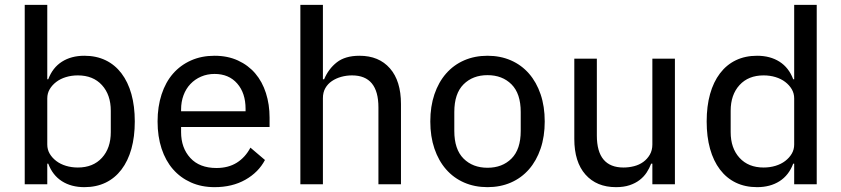

<svg xmlns="http://www.w3.org/2000/svg" viewBox="-20 -760 3471 792"><path d="M82 -740H175V-433H179Q197 -481 235.5 -505.5Q274 -530 328 -530Q377 -530 415.5 -511.5Q454 -493 481 -457.5Q508 -422 522 -372Q536 -322 536 -259Q536 -196 522 -146Q508 -96 481 -60.5Q454 -25 415.5 -6.5Q377 12 328 12Q274 12 235.5 -12.5Q197 -37 179 -85H175V0H82ZM301 -69Q364 -69 400.5 -109Q437 -149 437 -215V-303Q437 -369 400.5 -409Q364 -449 301 -449Q275 -449 252 -442Q229 -435 212 -422Q195 -409 185 -392Q175 -375 175 -354V-164Q175 -143 185 -126Q195 -109 212 -96Q229 -83 252 -76Q275 -69 301 -69Z M865 12Q811 12 767.5 -7.5Q724 -27 693.5 -62Q663 -97 646.5 -147Q630 -197 630 -259Q630 -320 646.5 -370.5Q663 -421 693.5 -456Q724 -491 767.5 -510.5Q811 -530 865 -530Q919 -530 961.5 -510.5Q1004 -491 1033 -457Q1062 -423 1077 -376Q1092 -329 1092 -275V-236H727V-215Q727 -150 765 -108.5Q803 -67 873 -67Q922 -67 957 -89Q992 -111 1013 -151L1073 -100Q1046 -49 992 -18.5Q938 12 865 12ZM865 -455Q835 -455 809.5 -444Q784 -433 765.5 -413.5Q747 -394 737 -367Q727 -340 727 -308V-301H993V-311Q993 -376 958.5 -415.5Q924 -455 865 -455Z M1219 -740H1312V-433H1317Q1335 -476 1369.5 -503Q1404 -530 1463 -530Q1543 -530 1588.5 -478Q1634 -426 1634 -331V0H1541V-317Q1541 -449 1432 -449Q1409 -449 1387.5 -443Q1366 -437 1349 -425.5Q1332 -414 1322 -396.5Q1312 -379 1312 -355V0H1219Z M1991 12Q1938 12 1894.5 -7Q1851 -26 1820 -61.5Q1789 -97 1772 -147Q1755 -197 1755 -259Q1755 -321 1772 -371Q1789 -421 1820 -456.5Q1851 -492 1894.5 -511Q1938 -530 1991 -530Q2044 -530 2087.5 -511Q2131 -492 2162 -456.5Q2193 -421 2210 -371Q2227 -321 2227 -259Q2227 -197 2210 -147Q2193 -97 2162 -61.5Q2131 -26 2087.5 -7Q2044 12 1991 12ZM1991 -68Q2052 -68 2090 -106Q2128 -144 2128 -220V-298Q2128 -374 2090 -412Q2052 -450 1991 -450Q1930 -450 1892 -412Q1854 -374 1854 -298V-220Q1854 -144 1892 -106Q1930 -68 1991 -68Z M2671 -85H2666Q2659 -66 2647.5 -48.5Q2636 -31 2618.5 -17.5Q2601 -4 2577 4Q2553 12 2521 12Q2441 12 2395 -40Q2349 -92 2349 -187V-518H2442V-201Q2442 -69 2552 -69Q2574 -69 2595.5 -74.5Q2617 -80 2633.5 -92Q2650 -104 2660.5 -122Q2671 -140 2671 -164V-518H2764V0H2671Z M3256 -85H3252Q3234 -37 3195.5 -12.5Q3157 12 3103 12Q3054 12 3015.5 -6.5Q2977 -25 2950 -60.5Q2923 -96 2909 -146Q2895 -196 2895 -259Q2895 -322 2909 -372Q2923 -422 2950 -457.5Q2977 -493 3015.5 -511.5Q3054 -530 3103 -530Q3157 -530 3195.5 -505.5Q3234 -481 3252 -433H3256V-740H3349V0H3256ZM3130 -69Q3156 -69 3179 -76Q3202 -83 3219 -96Q3236 -109 3246 -126Q3256 -143 3256 -164V-354Q3256 -375 3246 -392Q3236 -409 3219 -422Q3202 -435 3179 -442Q3156 -449 3130 -449Q3067 -449 3030.5 -409Q2994 -369 2994 -303V-215Q2994 -149 3030.5 -109Q3067 -69 3130 -69Z"/></svg>

Font: IBM Plex Sans KR Text
Style: Regular
Weight: 450
Designer: Mike Abbink; Paul van der Laan; Pieter van Rosmalen; Wujin Sim; Chorong Kim; Dohee Lee;
Foundry: Sandoll Inc.
Version: Version 1.001